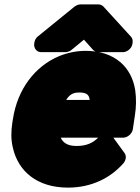

<svg xmlns="http://www.w3.org/2000/svg" viewBox="-20 -808 641 876"><path d="M257 -180H428C404 -156 375 -142 329 -142C289 -142 268 -156 257 -180ZM497 -180H543C559 -180 582 -195 586 -218L595 -278C602 -320 602 -360 597 -396C581 -501 504 -576 371 -576C328 -576 287 -567 250 -552C140 -506 60 -402 39 -265L36 -246C30 -207 30 -168 39 -133C63 -27 149 48 290 48C399 48 485 3 543 -63C555 -77 558 -97 548 -110ZM389 -352H282C296 -375 312 -386 341 -386C376 -386 387 -375 389 -352ZM585 -613C586 -622 585 -633 578 -640L453 -777C449 -782 439 -788 429 -788H347C338 -788 327 -783 319 -777L153 -642C145 -636 139 -626 137 -615L136 -607C134 -591 145 -570 168 -570H278C285 -570 298 -573 306 -580L363 -627L405 -580C410 -575 419 -570 429 -570H541C557 -570 580 -584 584 -607Z"/></svg>

Font: Asimov Print
Style: EIt
Weight: 500
Designer: Google
Version: Version 2.000980; 2014